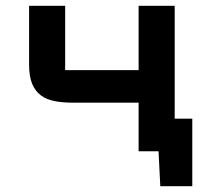

<svg xmlns="http://www.w3.org/2000/svg" viewBox="-20 -520 764 660"><path d="M531 120 525 0H456.5V-167H232.5Q197 -167 168.8 -172.2Q140.5 -177.5 120.8 -192Q101 -206.5 90.5 -232Q80 -257.5 80 -297.5V-500H204V-279Q204 -279 204 -279Q204 -279 204 -279H456.5V-500H580.5V-112H641V120Z"/></svg>

Font: Science Gothic
Style: Regular
Weight: 400
Designer: Thomas Phinney, Vassil Kateliev, Brandon Buerkle
Foundry: Font Detective LLC
Version: Version 1.018